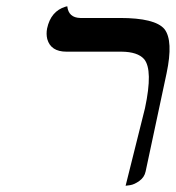

<svg xmlns="http://www.w3.org/2000/svg" viewBox="-20 -577 558 609"><path d="M378.4 12.2 439.9 -233.9Q465.8 -355.5 437 -389.6Q416.5 -412.6 365.7 -413.1H190.9Q141.1 -413.1 129.9 -453.1Q126 -469.2 129.4 -486.8Q141.1 -541.5 187.5 -555.7Q187.5 -555.7 193.4 -557.1Q197.3 -521 234.4 -520H360.4Q471.7 -520 501.5 -484.9Q530.3 -448.2 508.3 -344.2L441.9 -33.2Q438 -14.6 422.1 -3.2Q406.2 8.3 392.6 10.3Z"/></svg>

Font: Linux Libertine Display Slanted O
Style: Slanted
Weight: 400
Designer: Philipp H. Poll
Foundry: Philipp H. Poll
Version: Version 5.0.9